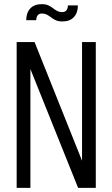

<svg xmlns="http://www.w3.org/2000/svg" viewBox="-20 -902 540 922"><path d="M355 0 74 -700H146L426 0ZM60 0V-700H126V0ZM374 0V-700H440V0ZM280 -799Q261 -799 248.5 -804.5Q236 -810 226 -818Q216 -826 205.5 -831.5Q195 -837 180 -837V-882Q199 -882 211.5 -876.5Q224 -871 234 -863Q244 -855 254.5 -849.5Q265 -844 280 -844ZM106 -805Q106 -841 125.5 -861.5Q145 -882 180 -882V-837Q168 -837 161 -828.5Q154 -820 154 -805ZM280 -799V-844Q292 -844 299 -852.5Q306 -861 306 -876H354Q354 -840 334.5 -819.5Q315 -799 280 -799Z"/></svg>

Font: Akshar Light Light
Style: Regular
Weight: 300
Version: Version 1.100